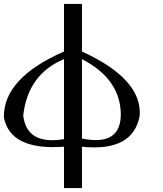

<svg xmlns="http://www.w3.org/2000/svg" viewBox="-20 -752 834 984"><path d="M308 -39V-449C184.7 -397.7 115 -301.3 99 -160C111 -58 180.7 -17.7 308 -39ZM308 -732H400V-488C606 -394 704.7 -284.3 696 -159C673.3 -35 574.7 18 400 0V212H308V0C124.7 13.3 22 -36.7 0 -150C-2.7 -284 100 -396.7 308 -488ZM599 -171C596.3 -289 530 -381.7 400 -449V-42C534.7 -14.7 601 -57.7 599 -171Z"/></svg>

Font: Neocyr
Style: Regular
Weight: 400
Designer: Viktar Palstsiuk <vipals@gmail.com>
Version: 1.00